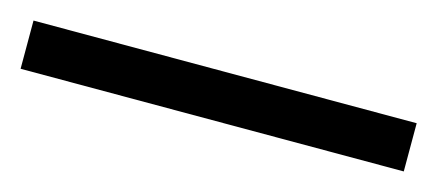

<svg xmlns="http://www.w3.org/2000/svg" viewBox="-29 -1 517 227"><g transform="rotate(15 229.5 112.5)"><path d="M-5 142H464V83H-5Z"/></g></svg>

Font: Noto Nastaliq Urdu
Style: Regular
Weight: 400
Designer: Monotype Design Team (Patrick Giasson: type design, Kamal Mansour: OpenType code, Glenda Bellarosa). Updated by Simon Co
Foundry: Monotype Imaging Inc., Simon Cozens
Version: Version 3.009